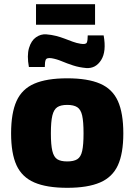

<svg xmlns="http://www.w3.org/2000/svg" viewBox="-20 -885 641 917"><path d="M301 -511Q399 -511 458 -485.5Q517 -460 543 -402.5Q569 -345 569 -248Q569 -152 543 -95.5Q517 -39 458 -13.5Q399 12 301 12Q203 12 144 -13.5Q85 -39 59 -95.5Q33 -152 33 -248Q33 -345 59 -402.5Q85 -460 144 -485.5Q203 -511 301 -511ZM301 -384Q270 -384 253.5 -373Q237 -362 230 -333Q223 -304 223 -248Q223 -193 230 -164Q237 -135 253.5 -124.5Q270 -114 301 -114Q332 -114 349 -124.5Q366 -135 372.5 -164Q379 -193 379 -248Q379 -304 372.5 -333Q366 -362 349 -373Q332 -384 301 -384ZM201 -721Q226 -719 247.5 -713.5Q269 -708 288.5 -700.5Q308 -693 327 -686Q346 -679 365 -676Q390 -672 394.5 -681.5Q399 -691 399 -716H475Q489 -639 463 -598Q437 -557 392 -560Q358 -563 329 -572.5Q300 -582 275 -592.5Q250 -603 226 -607Q203 -610 198.5 -600Q194 -590 194 -565H118Q108 -620 118.5 -655.5Q129 -691 152 -707Q175 -723 201 -721ZM434 -767H152V-865H434Z"/></svg>

Font: Exo 2 ExtraBold
Style: Regular
Weight: 800
Designer: Natanael Gama
Foundry: Natanael Gama
Version: Version 2.010